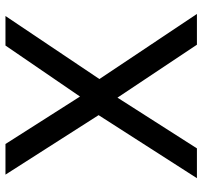

<svg xmlns="http://www.w3.org/2000/svg" viewBox="-39 -701 740 702"><g transform="rotate(-90 331.0 -350.0)"><path d="M30.5 0 261 -359.5 43.5 -700H155.5L329 -427.5L515.5 -700H623.5L393 -356.5L631 0H518.5L325 -290.5L139.5 0Z"/></g></svg>

Font: Geologica Roman Light
Style: Regular
Weight: 300
Designer: Sindre Bremnes, Frode Helland
Foundry: Monokrom Skriftforlag AS
Version: Version 1.010;gftools[0.9.28]